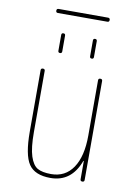

<svg xmlns="http://www.w3.org/2000/svg" viewBox="-92 -885 684 955"><g transform="rotate(10 250.0 -407.5)"><path d="M125 -804.7Q115.2 -804.7 115.2 -814.9Q115.2 -825.2 125 -825.2H375Q384.8 -825.2 384.8 -814.9Q384.8 -804.7 375 -804.7ZM320.3 -700.2Q320.3 -710 330.1 -710Q339.8 -710 339.8 -700.2V-620.1Q339.8 -610.4 330.1 -610.4Q320.3 -610.4 320.3 -620.1ZM160.2 -700.2Q160.2 -710 169.9 -710Q179.7 -710 179.7 -700.2V-620.1Q179.7 -610.4 169.9 -610.4Q160.2 -610.4 160.2 -620.1ZM230.5 9.8Q151.4 9.8 120.6 -36.1Q89.8 -82 89.8 -200.2V-509.8Q89.8 -519.5 100.1 -519.5Q110.4 -519.5 110.4 -509.8V-200.2Q110.4 -121.1 124 -79.1Q137.7 -37.1 161.6 -23.4Q185.5 -9.8 230.5 -9.8Q301.8 -9.8 340.8 -67.4Q379.9 -125 379.9 -230.5V-509.8Q379.9 -519.5 390.1 -519.5Q400.4 -519.5 400.4 -509.8V-9.8Q400.4 0 390.1 0Q379.9 0 379.9 -9.8V-101.6Q379.9 -102.5 378.9 -102.5Q377 -102.5 377 -100.6Q335.9 9.8 230.5 9.8Z"/></g></svg>

Font: Rounded-X Mgen+ 1m thin
Style: Regular
Weight: 100
Designer: [Source Han Sans]
Ryoko NISHIZUKA  (kana & ideographs); Paul D. Hunt (Latin, Greek & Cyrillic); Wenlong ZHANG  (bopomofo
Version: Version 1.059.20150602